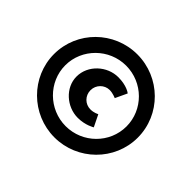

<svg xmlns="http://www.w3.org/2000/svg" viewBox="-117 -624 785 785"><g transform="rotate(45 275.0 -232.0)"><path d="M298 -289C317 -289 336 -280 336 -280L360 -331C358 -333 334 -351 286 -351C222 -351 163 -298 163 -232C163 -168 222 -116 286 -116C330 -116 360 -135 360 -135C352 -153 343 -168 335 -186C332 -185 319 -177 298 -177C268 -177 243 -201 243 -233C243 -264 268 -289 298 -289ZM98 -232C98 -328 178 -407 275 -407C373 -407 452 -328 452 -232C452 -136 373 -57 275 -57C178 -57 98 -136 98 -232ZM33 -232C33 -100 142 8 275 8C408 8 517 -100 517 -232C517 -365 408 -472 275 -472C142 -472 33 -365 33 -232Z"/></g></svg>

Font: Hussar Tani
Style: Bold
Weight: 700
Foundry: Cannot Into Space Fonts
Version: Version 0.92